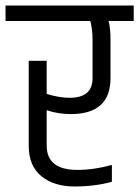

<svg xmlns="http://www.w3.org/2000/svg" viewBox="-44 -670 504 695"><path d="M291 -524Q291 -564 283 -594H-24V-650H440V-594H349Q356 -570 356 -524V-387Q356 -257 212 -257Q167 -257 125 -271V-143Q125 -55 236 -55Q297 -55 361 -73V-12Q300 5 225.5 5Q151 5 105.5 -32.5Q60 -70 60 -142V-450H125V-330Q171 -316 208 -316Q291 -316 291 -387Z"/></svg>

Font: Khand
Style: Regular
Weight: 400
Designer: Devanagari: Sanchit Sawaria, Jyotish Sonowal; Latin: Satya Rajpurohit
Foundry: Indian Type Foundry
Version: Version 1.101;PS 1.0;hotconv 1.0.78;makeotf.lib2.5.61930; tt